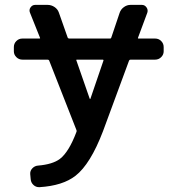

<svg xmlns="http://www.w3.org/2000/svg" viewBox="-20 -565 728 791"><path d="M406.2 -315.4Q407.2 -319.3 402.3 -319.3H296.9Q293 -319.3 294.9 -315.4L349.6 -158.2Q350.6 -157.2 351.6 -157.2Q352.5 -157.2 352.5 -158.2ZM72.3 -319.3Q57.6 -319.3 47.4 -329.6Q37.1 -339.8 37.1 -353.5V-371.1Q37.1 -385.7 47.4 -396Q57.6 -406.2 72.3 -406.2H142.6Q146.5 -406.2 144.5 -410.2L103.5 -512.7Q98.6 -524.4 106 -534.7Q113.3 -544.9 125 -544.9H175.8Q191.4 -544.9 204.6 -536.1Q217.8 -527.3 222.7 -512.7L258.8 -410.2Q260.7 -406.2 265.6 -406.2H433.6Q437.5 -406.2 438.5 -410.2L472.7 -511.7Q477.5 -526.4 490.2 -535.6Q502.9 -544.9 517.6 -544.9H564.5Q576.2 -544.9 583.5 -534.7Q590.8 -524.4 586.9 -512.7L548.8 -410.2Q546.9 -406.2 550.8 -406.2H619.1Q633.8 -406.2 644 -396Q654.3 -385.7 654.3 -371.1V-353.5Q654.3 -339.8 644 -329.6Q633.8 -319.3 619.1 -319.3H517.6Q513.7 -319.3 511.7 -315.4L404.3 -24.4Q352.5 111.3 291 159.2Q238.3 200.2 142.6 206.1Q141.6 206.1 140.6 206.1Q127.9 206.1 118.2 197.3Q107.4 187.5 106.4 172.9L104.5 152.3Q103.5 138.7 113.3 128.4Q123 118.2 136.7 117.2Q196.3 112.3 226.6 89.8Q263.7 61.5 294.9 -21.5Q296.9 -25.4 294.9 -29.3L182.6 -315.4Q180.7 -319.3 175.8 -319.3Z"/></svg>

Font: Gen Jyuu GothicL Medium
Style: Regular
Weight: 500
Designer: [Source Han Sans]
Ryoko NISHIZUKA  (kana & ideographs); Paul D. Hunt (Latin, Greek & Cyrillic); Wenlong ZHANG  (bopomofo
Version: Version 1.002.20150607